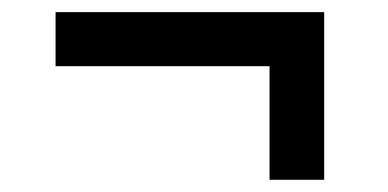

<svg xmlns="http://www.w3.org/2000/svg" viewBox="-20 -341 630 312"><path d="M418 -233.4Q331.1 -233.4 70.3 -233.4Q70.3 -254.9 70.3 -321.3Q179.7 -321.3 506.8 -321.3Q506.8 -252.9 506.8 -48.8Q484.4 -48.8 418 -48.8Q418 -94.7 418 -233.4Z"/></svg>

Font: SSportsD
Style: Medium
Weight: 400
Designer: Swiss Typefaces
Version: Version 1.000